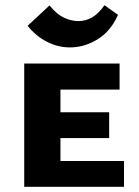

<svg xmlns="http://www.w3.org/2000/svg" viewBox="-20 -717 533 737"><path d="M73 0V-473H212V0ZM123 0V-99H456V0ZM123 -187V-286H399V-187ZM123 -373V-473H439V-373ZM248 -535Q203 -535 160.5 -556.5Q118 -578 86 -618L170 -696Q200 -660 228 -648Q256 -636 281 -636Q309 -636 334 -650.5Q359 -665 381 -697L433 -660Q405 -597 354.5 -566Q304 -535 248 -535Z"/></svg>

Font: Ysabeau SC ExtraBold
Style: Regular
Weight: 800
Designer: Christian Thalmann (Catharsis Fonts)
Version: Version 2.001;gftools[0.9.30]; featfreeze: smcp